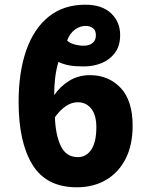

<svg xmlns="http://www.w3.org/2000/svg" viewBox="-20 -785 620 815"><path d="M306 10Q177 10 118 -85.5Q59 -181 59 -352Q59 -479 91.5 -571.5Q124 -664 187 -714.5Q250 -765 342 -765Q413 -765 451.5 -728.5Q490 -692 490 -636Q490 -591 468.5 -561.5Q447 -532 412 -517.5Q377 -503 336 -503Q301 -503 276.5 -507Q252 -511 228 -522Q210 -463 210 -381Q234 -417 273 -441.5Q312 -466 362 -466Q441 -466 492 -412Q543 -358 543 -251Q543 -170 513.5 -111.5Q484 -53 430.5 -21.5Q377 10 306 10ZM335 -591Q359 -591 373 -602.5Q387 -614 387 -635Q387 -656 374.5 -665.5Q362 -675 343 -675Q319 -675 297.5 -659Q276 -643 265 -613Q276 -602 296 -596.5Q316 -591 335 -591ZM311 -118Q346 -118 367.5 -150Q389 -182 389 -245Q389 -296 367.5 -323.5Q346 -351 310 -351Q283 -351 258 -333.5Q233 -316 213 -287Q216 -211 238.5 -164.5Q261 -118 311 -118Z"/></svg>

Font: Noto Sans Condensed ExtraBold
Style: Regular
Weight: 800
Width: 3
Designer: Monotype Design Team
Foundry: Monotype Imaging Inc.
Version: Version 2.013; ttfautohint (v1.8.4.7-5d5b)